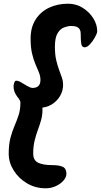

<svg xmlns="http://www.w3.org/2000/svg" viewBox="-20 -900 544 1035"><path d="M320 -441Q320 -411 304 -383Q288 -355 258 -336.5Q228 -318 184 -318Q152 -318 122 -335.5Q92 -353 72.5 -379.5Q53 -406 53 -434Q53 -441 56.5 -453Q60 -465 68 -465Q79 -465 95.5 -455Q112 -445 128.5 -435.5Q145 -426 156 -426Q176 -426 187 -436.5Q198 -447 198 -469Q198 -489 190 -509Q182 -529 171.5 -553Q161 -577 153 -610.5Q145 -644 145 -692Q145 -752 171.5 -794Q198 -836 243.5 -858Q289 -880 347 -880Q390 -880 425.5 -858Q461 -836 482.5 -802Q504 -768 504 -732Q504 -721 492.5 -700Q481 -679 465.5 -662Q450 -645 437 -645Q421 -645 418 -664Q415 -683 415 -720Q415 -732 410 -741Q405 -750 394 -755Q383 -760 364 -760Q347 -760 326 -752.5Q305 -745 290.5 -721Q276 -697 276 -649Q276 -606 283 -576Q290 -546 298.5 -523.5Q307 -501 313.5 -482Q320 -463 320 -441ZM338 37Q338 55 322.5 73Q307 91 281.5 103Q256 115 226 115Q171 115 126 88.5Q81 62 54 19Q27 -24 27 -71Q27 -122 36.5 -157.5Q46 -193 58.5 -222Q71 -251 80.5 -280Q90 -309 90 -348Q90 -357 80.5 -369Q71 -381 64 -394L74 -463Q88 -456 110.5 -445.5Q133 -435 155.5 -417.5Q178 -400 193.5 -374Q209 -348 209 -309Q209 -279 201.5 -252.5Q194 -226 184 -199Q174 -172 166.5 -141.5Q159 -111 159 -72Q159 -36 185.5 -23Q212 -10 259 -10Q300 -10 319 -0.5Q338 9 338 37Z"/></svg>

Font: Kalam Variable Light
Style: Regular
Weight: 300
Designer: Lipi Raval, Jonny Pinhorn
Foundry: Indian Type Foundry
Version: Version 3.000